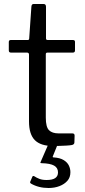

<svg xmlns="http://www.w3.org/2000/svg" viewBox="-20 -730 427 960"><path d="M217 -467Q209 -467 209 -459V-142Q209 -95 225 -79Q241 -63 273 -63H342Q347 -63 350 -60.5Q353 -58 353 -52L352 -18Q352 -8 340 -5Q330 -3 311.5 -2Q293 -1 275.5 -0.5Q258 0 246 0Q183 0 154 -29.5Q125 -59 125 -123V-457Q125 -467 115 -467H35Q24 -467 24 -478V-520Q24 -530 34 -530H119Q126 -530 126 -538L137 -697Q138 -710 148 -710H198Q210 -710 210 -696V-538Q210 -530 218 -530H344Q355 -530 355 -521V-478Q355 -467 344 -467ZM332 131Q332 157 317 174Q302 191 277.5 200.5Q253 210 223 210Q198 210 176 204.5Q154 199 135 188Q129 184 131 179L142 153Q145 148 151 151Q163 159 177.5 164.5Q192 170 213 170Q242 170 256 160.5Q270 151 270 132Q270 109 250.5 98Q231 87 189 86Q184 86 182.5 84.5Q181 83 183 80L220 -5H267L244 52Q242 57 248 57Q280 59 298.5 70.5Q317 82 324.5 98Q332 114 332 131Z"/></svg>

Font: Libre Franklin Thin
Style: Regular
Weight: 400
Version: Version 3.000